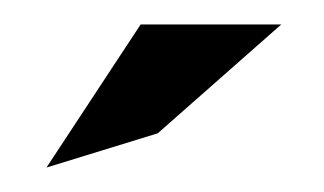

<svg xmlns="http://www.w3.org/2000/svg" viewBox="-20 -753 265 157"><path d="M18 -616 109 -644 210 -733H95Z"/></svg>

Font: Charger Sport
Style: DfBdExt
Weight: 400
Designer: Jasper
Foundry: Cannot Into Space Fonts
Version: Version 1.1